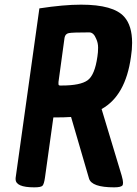

<svg xmlns="http://www.w3.org/2000/svg" viewBox="-20 -788 587 824"><path d="M328 -768Q467 -768 513 -716Q547 -678 547 -604Q547 -576 542 -544Q519 -377 416 -320L502 -35Q508 -14 508 -5Q508 4 506 7Q500 16 470 16Q373 16 362 -22L285 -286Q259 -284 209 -284L173 -26Q169 2 162.5 9Q156 16 127 16Q47 16 47 -19Q47 -21 47 -24L149 -752Q253 -768 328 -768ZM231 -427Q231 -421 238 -421H245Q325 -421 356 -443.5Q387 -466 398 -545Q401 -563 401 -583.5Q401 -604 393 -621Q382 -649 363 -649Q291 -649 275.5 -646Q260 -643 257 -626L231 -436Z"/></svg>

Font: Chau Philomene One
Style: Italic
Weight: 400
Designer: Vicente Lamonaca
Foundry: TipoType
Version: Version 1.001